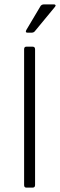

<svg xmlns="http://www.w3.org/2000/svg" viewBox="-20 -856 274 876"><path d="M181 -836H226Q231 -836 233 -833Q235 -830 231 -825L141 -716Q135 -707 125 -707H105Q94 -707 100 -719L163 -825Q168 -836 181 -836ZM140 -631V-12Q140 0 129 0H100Q90 0 90 -12V-631Q90 -643 100 -643H129Q140 -643 140 -631Z"/></svg>

Font: Rajdhani
Style: Regular
Weight: 400
Designer: Satya Rajpurohit, Jyotish Sonowal
Foundry: Indian Type Foundry
Version: Version 1.201 February 1, 2022